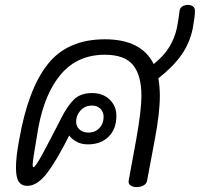

<svg xmlns="http://www.w3.org/2000/svg" viewBox="-20 -762 814 782"><path d="M774 -717Q774 -695 765 -646Q753 -587 719.5 -539Q686 -491 625 -443Q631 -410 631 -371Q631 -301 610 -191L579 -26Q577 -14 565 -7Q553 0 536 0Q521 0 511.5 -7Q502 -14 504 -26L535 -195Q556 -312 556 -372Q556 -455 522 -497Q488 -539 407 -539Q296 -539 228.5 -460Q161 -381 135 -236L131 -211Q113 -108 113 -91Q113 -81 116 -81Q124 -81 153 -134.5Q182 -188 229 -280Q254 -330 281 -356.5Q308 -383 355 -383Q399 -383 426.5 -356.5Q454 -330 454 -290Q454 -237 422.5 -205.5Q391 -174 338 -174Q311 -174 291.5 -185Q272 -196 262 -210Q209 -105 170 -55Q131 -5 91 -5Q68 -5 56.5 -22Q45 -39 45 -79Q45 -123 58 -192Q94 -399 174.5 -500.5Q255 -602 407 -602Q556 -602 606 -501Q648 -535 669.5 -570.5Q691 -606 700 -646Q706 -674 711 -715Q712 -729 722 -735.5Q732 -742 745 -742Q758 -742 766 -736Q774 -730 774 -717ZM290 -266Q290 -247 304 -234.5Q318 -222 340 -222Q368 -222 385 -240.5Q402 -259 402 -286Q402 -306 389 -319Q376 -332 355 -332Q326 -332 308 -312Q290 -292 290 -266Z"/></svg>

Font: Mali
Style: Italic
Weight: 400
Italic angle: -10°
Version: Version 1.000; ttfautohint (v1.6)